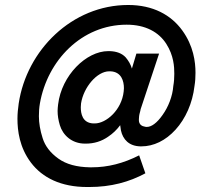

<svg xmlns="http://www.w3.org/2000/svg" viewBox="-20 -735 804 770"><path d="M213 -316C212 -307 211 -298 211 -290C211 -272 214 -253 220 -233C232 -193 268 -159 321 -159C322 -159 323 -159 324 -159C357 -159 387 -168 414 -187C432 -199 448 -214 462 -233C463 -226 464 -219 465 -212C473 -175 498 -149 543 -148C544 -148 546 -148 547 -148C596 -148 644 -171 684 -215C724 -259 752 -321 760 -390C763 -408 764 -425 764 -443C764 -487 756 -551 711 -613C666 -675 594 -715 494 -715C269 -715 87 -534 55 -320C52 -299 50 -279 50 -259C50 -211 58 -144 104 -83C150 -22 225 15 329 15C332 15 335 15 338 15C425 15 498 -5 563 -40L538 -112C475 -80 413 -64 348 -64C345 -64 343 -64 340 -64C288 -65 246 -76 214 -99C182 -122 161 -149 151 -181C141 -212 136 -242 136 -269C136 -286 137 -303 140 -320C170 -492 307 -636 488 -636C564 -636 617 -606 647 -559C677 -512 679 -467 679 -439C679 -423 678 -407 675 -390C672 -349 655 -306 632 -274C609 -241 587 -226 569 -226C566 -226 564 -226 561 -227C535 -231 537 -252 537 -257C537 -261 538 -266 538 -270C539 -279 543 -289 544 -297L618 -520H527L509 -460C504 -477 495 -492 484 -505C469 -521 448 -529 420 -530C418 -530 416 -530 414 -530C326 -530 227 -433 213 -316ZM305 -320C315 -385 369 -449 418 -449C420 -449 421 -449 423 -449C467 -447 477 -410 477 -381C477 -377 476 -373 476 -368C468 -294 406 -240 360 -240C358 -240 356 -240 354 -240C310 -242 304 -280 304 -305C304 -310 305 -315 305 -320Z"/></svg>

Font: Jost Medium
Style: Italic
Weight: 500
Italic angle: -5°
Version: Version 3.710